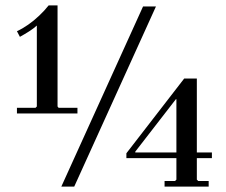

<svg xmlns="http://www.w3.org/2000/svg" viewBox="-20 -694 840 714"><path d="M43 -272V-293H112L117 -298V-599Q105 -588 88.5 -577.5Q72 -567 54 -557L43 -578Q63 -587 84.5 -602Q106 -617 126 -636Q146 -655 161 -674H194V-298L198 -293H268V-272ZM208 0 512 -670H560L256 0ZM450 -106 483 -127H768V-106ZM450 -106V-124L665 -402H712V-26L717 -21H756V0H592V-21H631L636 -26V-325H634L483 -130V-127Z"/></svg>

Font: Brygada 1918 Medium
Style: Regular
Weight: 500
Designer: Mateusz Machalski | Borys Kosmynka | Przemek Hoffer
Foundry: NIEPODLEGLA 2018
Version: Version 3.006